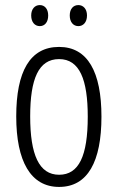

<svg xmlns="http://www.w3.org/2000/svg" viewBox="-20 -727 464 757"><path d="M103 -666C103 -640 117 -624 137 -624C156 -624 170 -639 170 -666C170 -692 156 -707 137 -707C117 -707 103 -691 103 -666ZM255 -666C255 -640 269 -624 289 -624C308 -624 323 -639 323 -666C323 -692 308 -707 289 -707C269 -707 255 -692 255 -666ZM380 -267C380 -443 326 -542 213 -542C98 -542 44 -445 44 -268C44 -91 101 10 213 10C326 10 380 -90 380 -267ZM99 -268C99 -416 132 -494 213 -494C294 -494 326 -413 326 -267C326 -112 291 -38 213 -38C134 -38 99 -117 99 -268Z"/></svg>

Font: Noto Sans UI Condensed Light
Style: Regular
Weight: 300
Width: 3
Designer: Monotype Design Team
Foundry: Monotype Imaging Inc.
Version: Version 1.901